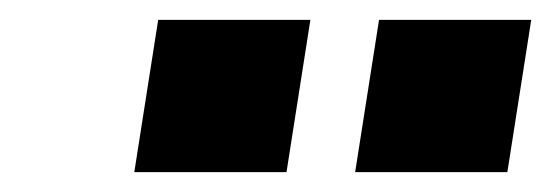

<svg xmlns="http://www.w3.org/2000/svg" viewBox="-20 -761 554 193"><path d="M337 -588 361 -741H514L490 -588ZM115 -588 139 -741H292L268 -588Z"/></svg>

Font: Nunito Sans 7pt SemiCondensed Black
Style: Italic
Weight: 900
Width: 4
Italic angle: -9°
Designer: Vernon Adams
Foundry: Vernon Adams
Version: Version 3.101;gftools[0.9.27]